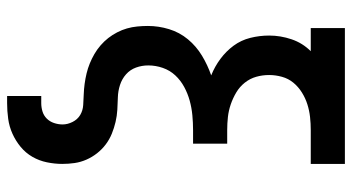

<svg xmlns="http://www.w3.org/2000/svg" viewBox="-245 -530 990 540"><g transform="rotate(90 250.0 -260.0)"><path d="M250 215V119H270Q282 119 293.5 115.5Q305 112 313.5 103.5Q322 95 326 83Q330 71 330 59Q330 45 323 31Q316 17 303.5 9.5Q291 2 275.5 1Q260 0 245.5 -0.5Q231 -1 216 -3Q201 -5 186.5 -8.5Q172 -12 158.5 -17.5Q145 -23 132 -30.5Q119 -38 107.5 -48Q96 -58 87 -69.5Q78 -81 71 -94.5Q64 -108 60 -122Q56 -136 54.5 -151Q53 -166 53 -181Q53 -211 62 -240.5Q71 -270 90.5 -293.5Q110 -317 136.5 -333Q163 -349 192 -359Q167 -369 145.5 -385Q124 -401 108.5 -422Q93 -443 86.5 -469Q80 -495 80 -522Q80 -554 90.5 -585Q101 -616 124 -639H59V-735H441V-639H346Q327 -639 309 -637Q291 -635 273.5 -629.5Q256 -624 240 -614Q224 -604 212.5 -590Q201 -576 196 -558Q191 -540 191 -522Q191 -503 196 -485.5Q201 -468 212.5 -453.5Q224 -439 240 -429.5Q256 -420 273.5 -414Q291 -408 309 -406Q327 -404 346 -404H384V-308H346Q325 -308 304 -306Q283 -304 263 -298.5Q243 -293 224.5 -283Q206 -273 192 -258Q178 -243 171 -223Q164 -203 164 -182Q164 -164 170 -147.5Q176 -131 189 -119.5Q202 -108 219 -102.5Q236 -97 253.5 -96.5Q271 -96 288.5 -95Q306 -94 323 -90Q340 -86 356 -79.5Q372 -73 386 -62.5Q400 -52 411 -38Q422 -24 429 -8Q436 8 438.5 25Q441 42 441 60Q441 81 436.5 103Q432 125 421 144Q410 163 393 177Q376 191 356 200Q336 209 314 212Q292 215 270 215Z"/></g></svg>

Font: Iosevka SS08 Regular
Style: Bold
Weight: 700
Monospace: yes
Designer: Belleve Invis
Foundry: Belleve Invis
Version: Version 16.3.4; ttfautohint (v1.8.4)